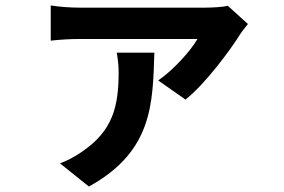

<svg xmlns="http://www.w3.org/2000/svg" viewBox="-20 -587 1040 704"><path d="M889 -499 815 -566C799 -561 756 -559 734 -559C692 -559 320 -559 270 -559C237 -559 197 -562 166 -567V-438C203 -442 237 -444 270 -444C320 -444 655 -444 704 -444C680 -402 617 -331 560 -292L660 -222C731 -277 824 -403 859 -459C865 -469 880 -488 889 -499ZM546 -394H408C412 -372 415 -347 415 -323C415 -197 394 -108 281 -31C251 -10 226 2 200 12L306 97C540 -32 540 -207 546 -394Z"/></svg>

Font: Noto Sans CJK TC
Style: Bold
Weight: 700
Designer: Ryoko NISHIZUKA 西塚涼子 (kana, bopomofo & ideographs); Paul D. Hunt (Latin, Greek & Cyrillic); Sandoll Communications 산돌커뮤니
Foundry: Adobe
Version: Version 2.004;hotconv 1.0.118;makeotfexe 2.5.65603